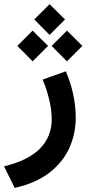

<svg xmlns="http://www.w3.org/2000/svg" viewBox="-50 -642 427 929"><path d="M115.8 -547.9 189.9 -473.2 264.6 -547.9 189.9 -621.7ZM199.8 -419.9 273.9 -345.3 348.5 -419.9 273.9 -493.8ZM33.8 -419.9 107.9 -345.3 182.5 -419.9 107.9 -493.8ZM268.5 -296.9 156.2 -256.8Q176.3 -210.1 188.2 -159.5Q200.2 -108.9 200.2 -64.9Q200.2 18.2 144.2 76.1Q88.3 134 -30.4 162.8L21.1 267.3Q122.9 244.3 188.1 194.2Q253.3 144.1 284.9 75.3Q316.4 6.4 316.4 -72.8Q316.4 -129.3 303.9 -186.8Q291.4 -244.3 268.5 -296.9Z"/></svg>

Font: Vazir Variable Regular
Style: Regular
Weight: 400
Designer: Saber Rastikerdar
Foundry: Saber Rastikerdar
Version: Version 30.1.0